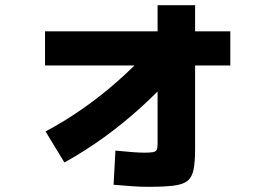

<svg xmlns="http://www.w3.org/2000/svg" viewBox="-20 -669 1040 742"><path d="M156 -161Q226 -198 296 -246.5Q366 -295 432 -353Q498 -411 556 -474L661 -391Q594 -317 524.5 -254Q455 -191 381.5 -138Q308 -85 229 -41ZM553 53Q524 53 495 51Q466 49 419 45L426 -87Q466 -83 493.5 -81Q521 -79 538 -79Q561 -79 571.5 -81Q582 -83 585.5 -90Q589 -97 589 -111V-649H734V-92Q734 -43 728 -13.5Q722 16 704.5 30Q687 44 650.5 48.5Q614 53 553 53ZM154 -416V-548H870V-416Z"/></svg>

Font: M PLUS 1 Thin ExtraBold
Style: Regular
Weight: 800
Version: Version 1.001